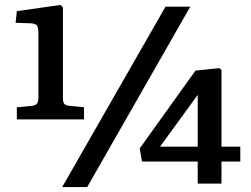

<svg xmlns="http://www.w3.org/2000/svg" viewBox="-20 -741 1012 775"><path d="M48 -259V-308L110 -314Q125 -316 130 -324Q135 -332 135 -346V-606Q135 -626 130.5 -636Q126 -646 103 -647L43 -649L48 -696L224 -721L234 -712V-344Q234 -329 239 -322.5Q244 -316 259 -314L319 -308V-259ZM231 14 648 -714H748L332 14ZM778 0V-89H553L544 -142L769 -456L865 -466L874 -459V-149H950V-89H874V0ZM626 -149H778V-358Z"/></svg>

Font: Literata 7pt Medium
Style: Regular
Weight: 500
Designer: Latin by Veronika Burian and Jose Scaglione. Greek by Irene Vlachou. Cyrillic by Vera Evstafieva.
Foundry: TypeTogether
Version: Version 3.002